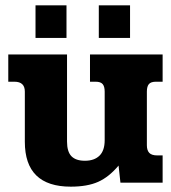

<svg xmlns="http://www.w3.org/2000/svg" viewBox="-20 -684 640 719"><path d="M113 -664H229V-542H113ZM350 -664H467V-542H350ZM73 -153V-341Q73 -378 34 -378H11V-480H231V-154Q231 -116 247.5 -99Q264 -82 298 -82Q333 -82 352.5 -101Q372 -120 372 -159V-341Q372 -360 364.5 -369Q357 -378 338 -378H317V-480H589V-378H564Q545 -378 537.5 -369Q530 -360 530 -341V-140Q530 -121 539 -111.5Q548 -102 569 -102H589V0H431L424 -64Q388 -21 347.5 -3Q307 15 245 15Q73 15 73 -153Z"/></svg>

Font: Pridi SemiBold
Style: Regular
Weight: 600
Designer: Katatrad Team
Foundry: CadsonDemak
Version: Version 1.001